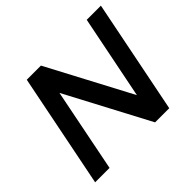

<svg xmlns="http://www.w3.org/2000/svg" viewBox="-160 -906 1112 1112"><g transform="rotate(-45 396.0 -350.0)"><path d="M786 -700 646 0H530L259 -512.5L157 0H39L179 -700H295L567 -186L670 -700Z"/></g></svg>

Font: Argentum Sans
Style: Italic
Weight: 400
Italic angle: -11.3099°
Designer: Julieta Ulanovsky, Owen Earl, Rasmus Andersson, Cristiano Sobral
Foundry: The Argentum Sans Project Authors
Version: Version 3.131; ttfautohint (v1.8.4.7-5d5b-dirty)